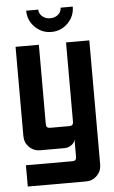

<svg xmlns="http://www.w3.org/2000/svg" viewBox="-56 -681 523 880"><g transform="rotate(-5 205.5 -241.0)"><path d="M98.6 -642.9H154.3Q154.3 -624.3 169.3 -611.4Q184.3 -598.6 205.7 -598.6Q227.1 -598.6 242.1 -611.4Q257.1 -624.3 257.1 -642.9H312.9Q312.9 -598.6 281.4 -567.1Q250 -535.7 205.7 -535.7Q161.4 -535.7 130 -567.1Q98.6 -598.6 98.6 -642.9ZM35.7 -482.1H142.9V-116.4Q142.9 -98.6 160.7 -98.6H250Q267.9 -98.6 267.9 -116.4V-482.1H375V89.3Q375 119.3 354.3 140Q333.6 160.7 303.6 160.7H35.7V62.9H250Q267.9 62.9 267.9 45V-35.7Q265 -20 250.4 -10Q235.7 0 219.3 0H107.1Q77.1 0 56.4 -20.7Q35.7 -41.4 35.7 -71.4Z"/></g></svg>

Font: Aire Exterior
Style: Regular
Weight: 400
Width: 4
Designer: Jayvee Enaguas (HarvettFox96)
Version: 20190503.02